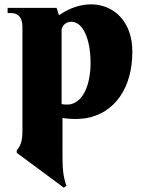

<svg xmlns="http://www.w3.org/2000/svg" viewBox="-20 -536 653 882"><path d="M267 154V6C306 12 342 12 375 7C507 -16 588 -132 588 -299C588 -437 503 -516 398 -516C351 -516 300 -500 251 -466L240 -500H15V-476H31C65 -476 83 -454 83 -412V66C83 109 75 136 57 154V166L273 326L285 318C269 269 267 243 267 154ZM396 -246C396 -156 367 -71 304 -57C291 -55 278 -55 263 -58V-400C267 -422 285 -436 308 -436C360 -436 396 -359 396 -246Z"/></svg>

Font: Sinistre Bold
Style: Regular
Weight: 900
Designer: Jules Durand
Foundry: Collletttivo
Version: Version 69.420;Glyphs 3.2 (3217)